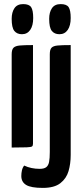

<svg xmlns="http://www.w3.org/2000/svg" viewBox="-20 -720 404 937"><path d="M37 0V-455Q37 -478 46 -487Q55 -496 77 -498Q99 -500 141 -500V-19Q141 -9 136.5 -5.5Q132 -2 110.5 -1Q89 0 37 0ZM87 -553Q63 -553 50 -569Q37 -585 37 -628Q37 -660 50.5 -680Q64 -700 93 -700Q122 -700 132 -685Q142 -670 142 -632Q142 -595 127.5 -574Q113 -553 87 -553ZM189 197Q131 197 107.5 182.5Q84 168 84 139Q84 125 87 111.5Q90 98 98 88Q115 96 134 100Q153 104 174 104Q195 104 205.5 96Q216 88 219.5 70.5Q223 53 223 22V-455Q223 -478 231.5 -487Q240 -496 262 -498Q284 -500 325 -500V36Q325 79 314.5 115Q304 151 274.5 174Q245 197 189 197ZM270 -553Q246 -553 233 -569Q220 -585 220 -628Q220 -660 233.5 -680Q247 -700 276 -700Q305 -700 315 -685Q325 -670 325 -632Q325 -595 310.5 -574Q296 -553 270 -553Z"/></svg>

Font: Yanone Kaffeesatz SemiBold
Style: Regular
Weight: 600
Designer: Yanone (Cyrillic: Daniel Pouzeot, Huerta Tipografica, and Cyreal)
Foundry: Yanone
Version: Version 2.003